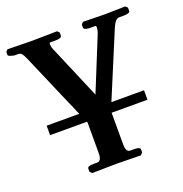

<svg xmlns="http://www.w3.org/2000/svg" viewBox="-130 -541 832 875"><g transform="rotate(-20 286.0 -103.0)"><path d="M229 151.9V7.8L230 8.8Q230 8.8 227.1 0H48.8V-45.9H207Q198.2 -65.9 148.7 -180.4Q99.1 -294.9 73.2 -356Q59.1 -389.2 50.8 -394Q44.9 -397 35.2 -397H20Q-8.8 -402.8 -8.8 -409.2V-424.8L0 -434.1Q106 -432.1 119.1 -432.1L240.2 -434.1L250 -424.8V-410.2Q250 -397 221.2 -397H192.9Q189.9 -397 189.9 -389.2Q189.9 -375 196.8 -360.8L306.2 -103Q306.2 -103 411.1 -360.8Q417 -377 417 -388.2Q417 -397 414.1 -397H382.8Q356.9 -398.9 356.9 -409.2V-423.8L366.2 -434.1Q458 -432.1 471.2 -432.1Q471.2 -432.1 570.8 -434.1L581.1 -424.8V-409.2Q581.1 -397 549.8 -397H527.8Q508.8 -397 492.2 -356L362.8 -45.9H521V0H347.2V151.9Q347.2 190.9 367.2 190.9H386.2Q416 190.9 416 203.1V217.8L405.8 228Q324.7 226.1 286.1 226.1Q286.1 226.1 169.9 228L160.2 217.8V203.1Q160.2 190.9 189 190.9H208Q229 190.9 229 151.9Z"/></g></svg>

Font: Linux Libertine
Style: Bold
Weight: 700
Designer: Philipp H. Poll
Foundry: Philipp H. Poll
Version: Version 5.0.3